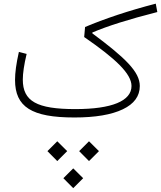

<svg xmlns="http://www.w3.org/2000/svg" viewBox="-20 -629 862 1028"><path d="M81.1 -351.1C66.9 -288.1 60.5 -239.7 60.5 -201.2C60.5 -56.2 149.4 0 378.4 0C490.2 0 576.7 -14.6 637.7 -43.9C698.2 -72.8 728.5 -114.3 728.5 -168.5C728.5 -243.7 653.3 -317.4 474.1 -450.7L474.6 -455.1C556.2 -489.7 668.5 -525.4 822.3 -564.5L814 -609.4C742.2 -590.8 673.8 -570.8 608.9 -549.3C543.5 -527.3 485.8 -505.9 435.5 -484.4L430.7 -430.7C598.6 -314.9 684.1 -234.4 684.1 -168.5C684.1 -88.4 578.6 -44.9 383.3 -44.9C176.8 -44.9 102.1 -86.9 102.1 -203.1C102.1 -236.8 108.9 -282.7 122.6 -340.3ZM456.5 233.4 509.8 180.2 456.5 127.4 403.8 180.2ZM286.6 233.4 339.8 180.2 286.6 127.4 233.9 180.2ZM372.1 378.4 425.3 325.2 372.1 272.5 319.3 325.2Z"/></svg>

Font: Estedad ExtraLight
Style: Regular
Weight: 200
Designer: Amin Abedi
Version: Version 7.3